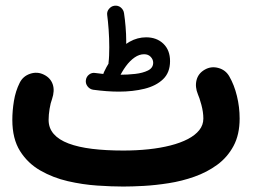

<svg xmlns="http://www.w3.org/2000/svg" viewBox="-20 -613 910 690"><path d="M288.6 -324.8Q287 -312.6 294.7 -302.6Q302.4 -292.6 314.6 -290.5Q364.9 -283.7 407.2 -283.7Q457.6 -283.7 499.3 -294Q540.9 -304.3 566 -328.3Q591.1 -352.3 591.1 -393.4Q591.1 -432.9 567.1 -455.9Q543.1 -478.9 505.2 -478.9Q474 -478.9 445.7 -463Q417.5 -447 394.2 -418.8Q370.8 -390.5 353.6 -353.8Q348.5 -343 352.7 -331.5Q356.8 -320.1 367.4 -315.1Q378.1 -310.1 389.3 -314.2Q400.5 -318.4 405.6 -329Q417.7 -355.1 432.4 -375.1Q447.1 -395.1 463.9 -406.6Q480.6 -418.1 497.9 -418.1Q512.8 -418.1 521.7 -408.6Q530.5 -399.2 530.5 -387.7Q530.5 -369 511.8 -359.7Q493.2 -350.5 465.8 -347.4Q438.4 -344.4 411.9 -344.4Q391 -344.4 369 -345.8Q347 -347.3 322.4 -350.7Q310.2 -352.8 300.2 -345.1Q290.2 -337.4 288.6 -324.8ZM365.2 -559.2Q368 -538.8 370.4 -506.7Q372.7 -474.6 372.7 -443.2Q372.7 -427 372.1 -413.5Q371.6 -400 370.1 -388.7Q368.5 -376.5 375.7 -365.7Q382.8 -354.9 396.5 -353.3Q407.5 -352.1 418.1 -359.2Q428.7 -366.3 429.9 -378.5Q431.4 -392.7 432.5 -415.3Q433.6 -438 433.6 -466.2Q433.6 -489.5 431.3 -517.1Q429 -544.7 425.8 -565.2Q424.2 -577.5 414.4 -585.9Q404.5 -594.2 390.7 -592.3Q379.8 -590.7 371.7 -581.1Q363.6 -571.5 365.2 -559.2ZM24.3 -182.1Q24.3 -114.3 52 -70.2Q79.7 -26.1 125.1 -0.2Q170.4 25.8 223.8 38.1Q277.2 50.4 329.7 53.9Q382.1 57.4 423 57.4Q454 57.4 496.6 55.1Q539.2 52.7 586.3 45.3Q633.4 38 678.6 22Q723.8 6.1 760.5 -20.7Q797.2 -47.5 819.2 -88.3Q841.2 -129.2 841.2 -187Q841.2 -228.3 831.5 -267.9Q821.9 -307.6 804.1 -338.4Q790.8 -361.8 764.6 -368.8Q738.5 -375.9 715.5 -362.5Q692.4 -349.2 686.3 -325Q680.2 -300.7 691.3 -273.9Q696.3 -263.3 703.6 -236.8Q710.8 -210.2 710.8 -187Q710.8 -163.8 696.2 -145.4Q681.6 -127.1 655.2 -113.3Q628.7 -99.5 592.7 -90.3Q556.8 -81.1 513.5 -76.5Q470.3 -72 423 -72Q360.2 -72 310.7 -78.1Q261.2 -84.2 226.3 -97.4Q191.3 -110.6 173 -131.7Q154.7 -152.7 154.7 -182.1Q154.7 -200.4 158.2 -221.9Q161.7 -243.3 167 -257Q177.2 -287.1 169.5 -309.9Q161.7 -332.8 138.2 -344.5Q114.3 -356.6 88.3 -347.9Q62.4 -339.2 50.7 -315.3Q35.9 -285.8 30.1 -250.5Q24.3 -215.3 24.3 -182.1Z"/></svg>

Font: Mikhak VF
Style: Regular
Weight: 100
Designer: Amin Abedi
Version: Version 3.001